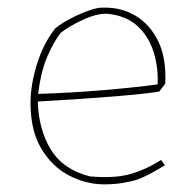

<svg xmlns="http://www.w3.org/2000/svg" viewBox="-20 -477 493 503"><path d="M250 6Q203 5 159.5 -18Q116 -41 88 -88Q60 -135 60 -207Q60 -255 77 -309.5Q94 -364 125 -403Q141 -416 165 -428.5Q189 -441 213 -449.5Q237 -458 251 -457Q298 -458 335.5 -435.5Q373 -413 394.5 -369Q416 -325 413 -258L397 -237Q359 -231 280 -224.5Q201 -218 79 -211Q81 -138 113 -85.5Q145 -33 215 -15Q281 -9 323 -21.5Q365 -34 402 -58L412 -44Q396 -34 373.5 -22Q351 -10 335 -5Q325 -2 303 2Q281 6 250 6ZM80 -231Q171 -234 253 -241Q335 -248 393 -256Q395 -300 382.5 -340.5Q370 -381 340.5 -408.5Q311 -436 261 -441Q234 -442 198 -425.5Q162 -409 139 -391Q121 -368 104 -329Q87 -290 80 -231Z"/></svg>

Font: Labrada Thin
Style: Regular
Weight: 100
Designer: Mercedes Jáuregui
Foundry: Omnibus-Type Team
Version: Version 1.000; ttfautohint (v1.8.4.7-5d5b)